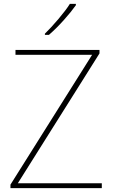

<svg xmlns="http://www.w3.org/2000/svg" viewBox="-20 -972 584 992"><path d="M506 0H34V-18L456 -689H60V-714H494V-696L72 -25H506ZM372 -952H341Q321 -920 282 -874Q243 -828 212 -798V-792H233Q271 -825 309.5 -868Q348 -911 372 -945Z"/></svg>

Font: Noto Sans Display Thin
Style: Regular
Weight: 250
Designer: Monotype Design Team
Foundry: Monotype Imaging Inc.
Version: Version 1.900